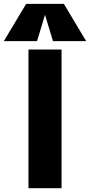

<svg xmlns="http://www.w3.org/2000/svg" viewBox="-120 -994 475 1014"><path d="M30.3 0V-732.4H205.1V0ZM-99.6 -776.9 18.1 -973.6H217.3L335 -776.9H159.7L117.7 -916L75.7 -776.9Z"/></svg>

Font: Anton SC
Style: Regular
Weight: 400
Designer: Vernon Adams
Foundry: Vernon Adams
Version: Version 2.116; ttfautohint (v1.8.4.7-5d5b)